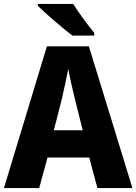

<svg xmlns="http://www.w3.org/2000/svg" viewBox="-20 -950 689 970"><path d="M350 -930H171V-921C207 -884 301 -804 346 -770H456V-784C428 -818 376 -887 350 -930ZM472 0H649L429 -716H217L0 0H178L220 -154H431ZM360 -443 398 -292H252L291 -444C301 -489 317 -559 325 -602C332 -561 350 -483 360 -443Z"/></svg>

Font: Noto Sans Thai Looped SemiCondensed ExtraBold
Style: Regular
Weight: 800
Width: 4
Designer: Sasikarn Vongin, Ben Mitchell
Foundry: The Fontpad Ltd
Version: Version 1.001